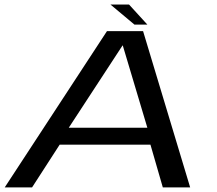

<svg xmlns="http://www.w3.org/2000/svg" viewBox="-32 -812 942 832"><path d="M-11.5 0H107L226.5 -185H620L673.5 0H792L588 -677H431.5ZM266 -258.5 499 -615H500L606.5 -258.5ZM550.5 -705.5H606.5L527 -792.5H446.5Z"/></svg>

Font: Anybody Expanded
Style: Italic
Weight: 400
Width: 7
Italic angle: -10°
Version: Version 1.113;gftools[0.9.25]